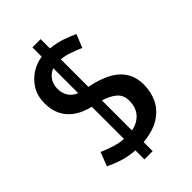

<svg xmlns="http://www.w3.org/2000/svg" viewBox="-243 -828 990 990"><g transform="rotate(-45 251.5 -333.5)"><path d="M468 -201Q468 -146 446 -101Q424 -56 377.5 -27Q331 2 257 9V75H197V9Q149 6 108.5 -7Q68 -20 35 -37L64 -112Q97 -98 129.5 -87.5Q162 -77 197 -74V-309Q119 -327 78 -374Q37 -421 37 -493Q37 -547 61 -585.5Q85 -624 121.5 -646.5Q158 -669 197 -674V-742H257V-674Q300 -670 337.5 -657.5Q375 -645 406 -630L377 -558Q344 -572 315.5 -582Q287 -592 257 -595V-394Q367 -372 417.5 -324Q468 -276 468 -201ZM137 -500Q137 -468 151.5 -444.5Q166 -421 197 -408V-590Q169 -579 153 -555Q137 -531 137 -500ZM356 -194Q356 -235 329.5 -258Q303 -281 257 -295V-76Q303 -85 329.5 -115Q356 -145 356 -194Z"/></g></svg>

Font: Epunda Sans Medium
Style: Regular
Weight: 500
Designer: Simon Atzbach
Foundry: typofactur
Version: Version 2.204; ttfautohint (v1.8.4.7-5d5b)